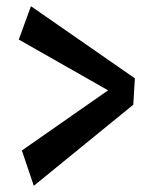

<svg xmlns="http://www.w3.org/2000/svg" viewBox="-20 -647 495 619"><path d="M409.8 -309.5 40.5 -519.5 79.8 -627 414.8 -394.5ZM89 -48 50.5 -161.8 362.5 -379.5 409.8 -309.5Z"/></svg>

Font: Marhey Light
Style: Regular
Weight: 300
Designer: Nur Syamsi & Bustanul Arifin
Foundry: Namelatype
Version: Version 1.000